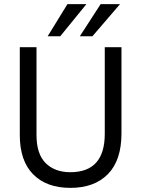

<svg xmlns="http://www.w3.org/2000/svg" viewBox="-20 -903 685 931"><path d="M488 -254V-674H569V-256Q569 -126 503.5 -59Q438 8 321 8Q206 8 141 -57.5Q76 -123 76 -248V-674H157V-249Q157 -156 201.5 -112Q246 -68 321 -68Q488 -68 488 -254ZM367 -727 468 -883H562L428 -727ZM211 -727 307 -883H399L272 -727Z"/></svg>

Font: Hind Regular
Style: Regular
Weight: 400
Designer: Manushi Parikh, Satya Rajpurohit
Foundry: Indian Type Foundry
Version: Version 1.201;PS 1.0;hotconv 1.0.78;makeotf.lib2.5.61930; tt